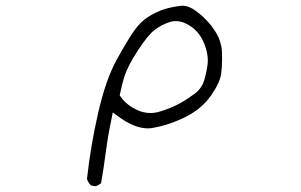

<svg xmlns="http://www.w3.org/2000/svg" viewBox="-20 -527 1040 664"><path d="M310.5 116.7Q311 116.7 312 116.7Q321.8 113.3 329.6 106.4Q338.9 53.2 346.4 -4.4Q354 -62 366.2 -118.2L370.1 -138.2L386.7 -126Q443.8 -83 491.7 -83Q501 -83 510.3 -85Q568.8 -95.7 624.5 -124Q678.7 -151.9 710 -197Q741.2 -242.2 745.1 -273.4Q748 -296.9 748 -323.2Q748 -335.4 747.6 -348.1Q745.6 -386.2 723.1 -420.4Q700.2 -456.1 664.6 -483.9Q635.3 -507.3 610.4 -507.3Q607.4 -507.3 605 -506.8Q574.2 -503.4 546.9 -494.6Q519.5 -485.8 492.7 -468.8Q466.3 -452.1 444.8 -421.9Q422.4 -390.6 384.3 -321.8Q346.2 -252.9 319.8 -138.2Q293.5 -23.4 280.8 91.8Q284.7 103.5 293.5 113.3Q300.8 116.7 310.5 116.7ZM647.9 -199.2H648.4Q648.4 -199.2 647.9 -199.2ZM647.9 -199.2Q625 -182.1 598.9 -168Q572.8 -153.8 535.6 -142.1Q517.6 -136.2 502 -136.2Q497.1 -136.2 490.5 -136.7Q483.9 -137.2 473.6 -139.6Q463.4 -142.1 454.3 -146.5Q445.3 -150.9 438 -155.3Q411.6 -170.9 397 -192.9L394 -197.3Q401.4 -234.9 411.6 -266.6Q422.4 -298.8 456.5 -352.1Q491.2 -405.8 515.6 -424.1Q540 -442.4 568.4 -451.2Q578.1 -454.1 587.9 -454.1Q611.3 -454.1 635.7 -438.5Q669.9 -417 686 -377Q698.7 -345.2 698.7 -319.3Q698.7 -313 698.2 -307.1Q694.8 -278.8 686.5 -250.5Q677.2 -218.3 647.9 -199.2Z"/></svg>

Font: NaikaiFont
Style: ExtraLight
Weight: 200
Version: Version 1.89